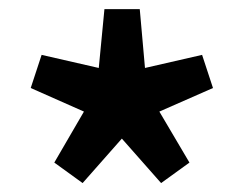

<svg xmlns="http://www.w3.org/2000/svg" viewBox="-20 -828 546 430"><path d="M165 -418 101.6 -463.9 168 -578.1 48.8 -630.9 73.2 -705.1 201.2 -675.8 213.9 -807.6H293L304.7 -675.8L432.6 -705.1L457 -630.9L336.9 -578.1L404.3 -463.9L340.8 -418L252.9 -517.6Z"/></svg>

Font: Gen Shin Gothic Bold
Style: Bold
Weight: 700
Designer: [Source Han Sans]
Ryoko NISHIZUKA  (kana & ideographs); Paul D. Hunt (Latin, Greek & Cyrillic); Wenlong ZHANG  (bopomofo
Version: Version 1.002.20150607